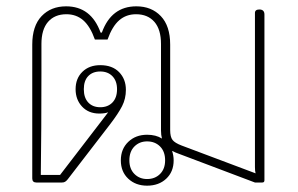

<svg xmlns="http://www.w3.org/2000/svg" viewBox="-20 -577 942 607"><path d="M362 -70Q362 -106 385.5 -128.5Q409 -151 445 -151Q473 -151 492 -139Q489 -150 489 -165V-438Q489 -484 468 -508Q447 -532 410 -532Q379 -532 357 -513Q335 -494 320 -452H280Q265 -494 243 -513Q221 -532 190 -532Q153 -532 132 -508Q111 -484 111 -438V-348Q111 -162 109 -24H170L322 -222Q311 -218 294 -218Q260 -218 239.5 -240Q219 -262 219 -295Q219 -329 240.5 -350Q262 -371 297 -371Q335 -371 356.5 -349Q378 -327 378 -293Q378 -265 366 -241.5Q354 -218 328 -184L194 -10Q190 -5 186 -2.5Q182 0 176 0H95Q82 0 82 -13V-436Q82 -495 111.5 -526Q141 -557 189 -557Q268 -557 298 -474H302Q332 -557 411 -557Q459 -557 488.5 -526Q518 -495 518 -436V-166Q518 -144 525.5 -134.5Q533 -125 554 -117L788 -29Q786 -36 786 -49V-536Q786 -547 800 -547Q816 -547 816 -531V-7Q816 0 809 0H786L545 -91Q536 -94 524 -100Q529 -85 529 -70Q529 -34 505.5 -12Q482 10 445 10Q409 10 385.5 -12Q362 -34 362 -70ZM350 -295Q350 -321 335.5 -336Q321 -351 297 -351Q273 -351 259 -336.5Q245 -322 245 -295Q245 -268 259 -253Q273 -238 297 -238Q321 -238 335.5 -253Q350 -268 350 -295ZM502 -70Q502 -98 486 -114Q470 -130 445 -130Q421 -130 405 -114Q389 -98 389 -70Q389 -43 405 -27Q421 -11 445 -11Q470 -11 486 -27Q502 -43 502 -70Z"/></svg>

Font: Maitree ExtraLight
Style: Regular
Weight: 275
Designer: CadsonDemak Team
Foundry: CadsonDemak
Version: Version 1.003